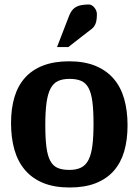

<svg xmlns="http://www.w3.org/2000/svg" viewBox="-20 -822 615 852"><path d="M546 -266Q546 -331 531 -383.5Q516 -436 484 -473Q452 -510 403 -530Q354 -550 287 -550Q220 -550 171 -531Q122 -512 90.5 -476.5Q59 -441 44 -390.5Q29 -340 29 -276Q29 -210 44 -157.5Q59 -105 91 -67.5Q123 -30 172 -10Q221 10 289 10Q356 10 404.5 -9Q453 -28 484.5 -63.5Q516 -99 531 -150Q546 -201 546 -266ZM181 -267Q181 -327 186.5 -366.5Q192 -406 204.5 -429.5Q217 -453 237.5 -462.5Q258 -472 289 -472Q320 -472 340.5 -463Q361 -454 373 -431.5Q385 -409 390 -370.5Q395 -332 395 -272Q395 -215 390 -176Q385 -137 373 -113Q361 -89 340 -78.5Q319 -68 288 -68Q256 -68 235.5 -77Q215 -86 203 -108.5Q191 -131 186 -169.5Q181 -208 181 -267ZM267 -701 233 -613H283L369 -680Q378 -687 385.5 -692.5Q393 -698 398.5 -706Q404 -714 407 -726.5Q410 -739 410 -759Q410 -769 406 -777Q402 -785 397 -790.5Q392 -796 386 -799Q380 -802 377 -802Q347 -802 330 -796.5Q313 -791 302.5 -779Q292 -767 285 -747.5Q278 -728 267 -701Z"/></svg>

Font: GradeGX
Style: Regular
Weight: 100
Width: 1
Designer: Adam Twardoch
Foundry: Adam Twardoch
Version: Version 2.002; DEVELOPMENT